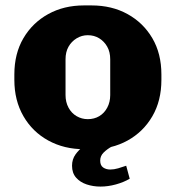

<svg xmlns="http://www.w3.org/2000/svg" viewBox="-20 -541 649 709"><path d="M291 10Q217 10 158.5 -22Q100 -54 66.5 -112Q33 -170 33 -246V-266Q33 -343 66.5 -400Q100 -457 158 -489Q216 -521 290 -521H318Q393 -521 451 -489Q509 -457 542.5 -400Q576 -343 576 -266V-246Q576 -169 542.5 -111.5Q509 -54 451 -22Q393 10 319 10ZM304 -101Q328 -101 346.5 -112Q365 -123 376 -143.5Q387 -164 387 -190V-322Q387 -349 376 -368.5Q365 -388 346.5 -399.5Q328 -411 304 -411Q282 -411 263 -399.5Q244 -388 233 -368.5Q222 -349 222 -322V-190Q222 -164 233 -143.5Q244 -123 263 -112Q282 -101 304 -101ZM351 148Q324 148 300 140Q276 132 261 115Q246 98 246 71Q246 47 259 29Q272 11 288 0H393Q375 10 362.5 22.5Q350 35 350 52Q350 70 361 77.5Q372 85 387 85Q401 85 416.5 80.5Q432 76 446 71L459 119Q437 132 408 140Q379 148 351 148Z"/></svg>

Font: Chivo Medium ExtraBold
Style: Regular
Weight: 800
Version: Version 2.002